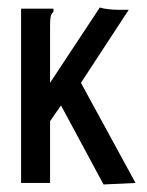

<svg xmlns="http://www.w3.org/2000/svg" viewBox="-20 -486 390 510"><path d="M142 -206 113 -164V0H36V-463H122V-455Q116 -449 114.5 -441.5Q113 -434 113 -418V-266L245 -466Q255 -463 269 -461.5Q283 -460 294 -460H322L195 -266L340 0L255 4Z"/></svg>

Font: Inconsolata ExtraCondensed SemiBold
Style: Regular
Weight: 600
Width: 2
Monospace: yes
Designer: Raph Levien, Cyreal, Brenton Simpson
Foundry: Raph Levien, Cyreal, Google
Version: Version 3.001; ttfautohint (v1.8.2.53-6de2)